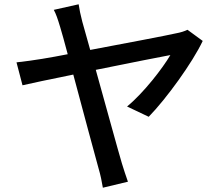

<svg xmlns="http://www.w3.org/2000/svg" viewBox="-20 -823 1040 896"><path d="M347 -803 231 -777C241 -759 249 -736 261 -696C268 -673 281 -627 296 -570C214 -554 140 -541 57 -532L85 -425C119 -433 213 -453 322 -475C368 -304 424 -93 440 -37C449 -7 456 28 460 53L577 25C569 2 555 -39 549 -60C531 -120 476 -322 427 -497C586 -529 745 -561 775 -566C740 -506 651 -390 573 -326L674 -278C757 -363 879 -532 926 -632L855 -684C841 -677 821 -671 804 -668C761 -658 566 -621 401 -590C387 -641 374 -687 364 -722C356 -753 350 -781 347 -803Z"/></svg>

Font: DAIFUKU Sans JP Medium
Style: Regular
Weight: 500
Designer: Original font ‘Source Han Sans JP’ : Ryoko NISHIZUKA  (kana, bopomofo & ideographs); Paul D. Hunt (Latin, Greek & Cyrill
Foundry: Daifuku
Version: Version 1.000